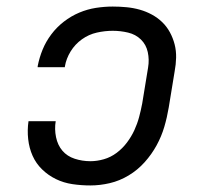

<svg xmlns="http://www.w3.org/2000/svg" viewBox="-20 -558 640 586"><path d="M256 8Q228 8 201 4Q174 0 150.5 -11.5Q127 -23 108.5 -41Q90 -59 79.5 -82.5Q69 -106 66 -133.5Q63 -161 67 -188H150Q146 -164 151 -139.5Q156 -115 170.5 -98Q185 -81 208 -73.5Q231 -66 256 -66Q276 -66 297 -72Q318 -78 336 -91.5Q354 -105 367.5 -123Q381 -141 390 -160.5Q399 -180 404.5 -200.5Q410 -221 414 -242L432 -352Q436 -376 431 -399Q426 -422 410 -437.5Q394 -453 371 -458.5Q348 -464 324 -464Q300 -464 275.5 -458.5Q251 -453 230 -438Q209 -423 195.5 -401Q182 -379 178 -355Q178 -354 178 -354Q178 -354 178 -353H95Q95 -354 95 -354.5Q95 -355 95 -356Q100 -382 110 -406.5Q120 -431 136.5 -453Q153 -475 175 -492Q197 -509 222 -519.5Q247 -530 273 -534Q299 -538 324 -538Q345 -538 366 -536Q387 -534 406.5 -528.5Q426 -523 443.5 -513.5Q461 -504 475 -490.5Q489 -477 498.5 -459.5Q508 -442 513 -422.5Q518 -403 517.5 -382Q517 -361 513 -340L495 -230Q490 -200 481.5 -171Q473 -142 458 -114.5Q443 -87 421.5 -63Q400 -39 372.5 -22.5Q345 -6 315 1Q285 8 256 8Z"/></svg>

Font: Iosevka Curly Slab ExObl
Style: Regular
Weight: 400
Width: 7
Italic angle: -9°
Monospace: yes
Designer: Belleve Invis
Foundry: Belleve Invis
Version: Version 11.1.0; ttfautohint (v1.8.3)